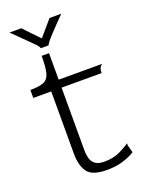

<svg xmlns="http://www.w3.org/2000/svg" viewBox="-145 -826 683 905"><g transform="rotate(-20 196.5 -373.0)"><path d="M231 10Q158 10 134 -23Q110 -56 110 -116V-428H20V-468Q66 -468 88 -477.5Q110 -487 117.5 -515.5Q125 -544 125 -601H162V-468H383Q376 -467 369.5 -458Q363 -449 363 -428H162V-115Q162 -70 179 -50.5Q196 -31 232 -31Q279 -31 312.5 -47.5Q346 -64 362 -76V-65L372 -28Q369 -25 351.5 -16Q334 -7 303.5 1.5Q273 10 231 10ZM20 -756Q35 -741 54 -722.5Q73 -704 91 -686Q109 -668 120 -657Q128 -648 131 -642.5Q134 -637 134 -636H173Q173 -640 186 -657Q192 -664 208 -681.5Q224 -699 243.5 -719Q263 -739 280 -756H221L154 -678L79 -756Z"/></g></svg>

Font: Red Rose Light
Style: Regular
Weight: 300
Designer: Jaikishan Patel
Version: Version 1.001; ttfautohint (v1.8.3)